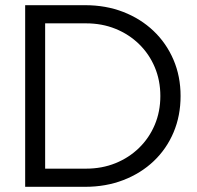

<svg xmlns="http://www.w3.org/2000/svg" viewBox="-20 -720 760 740"><path d="M154 -70H312Q373 -70 425 -91Q477 -112 516 -150Q555 -188 576.5 -239Q598 -290 598 -350Q598 -410 576.5 -461Q555 -512 516 -550Q477 -588 425 -609Q373 -630 312 -630H154ZM77 0V-700H308Q388 -700 455 -674Q522 -648 571.5 -601Q621 -554 648.5 -490Q676 -426 676 -350Q676 -274 649 -210Q622 -146 572.5 -99Q523 -52 455.5 -26Q388 0 308 0Z"/></svg>

Font: Red Hat Display VF
Style: Regular
Weight: 300
Designer: Pentagram, MCKL
Foundry: Pentagram, MCKL
Version: Version 1.023